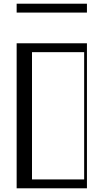

<svg xmlns="http://www.w3.org/2000/svg" viewBox="-20 -1018 560 1038"><path d="M70 -784H450V0H70ZM435 -48V-736H153V-48ZM70 -998H450V-950H70Z"/></svg>

Font: Facade Sud
Style: Regular
Weight: 100
Designer: Éléonore Fines
Foundry: Velvetyne Type Foundry
Version: Version 1.001;Glyphs 3.2 (3202)